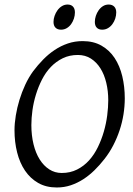

<svg xmlns="http://www.w3.org/2000/svg" viewBox="-20 -811 585 846"><path d="M457 -369.1Q457 -410.2 448.2 -446.5Q439.5 -482.9 422.4 -510Q405.3 -537.1 380.4 -553Q355.5 -568.8 323.2 -568.8Q286.1 -568.8 256.6 -554.4Q227.1 -540 204.1 -516.1Q181.2 -492.2 165 -460.4Q148.9 -428.7 138.4 -394.5Q127.9 -360.4 123 -325.4Q118.2 -290.5 118.2 -259.8Q118.2 -214.4 127.7 -175.5Q137.2 -136.7 154.8 -108.6Q172.4 -80.6 197 -64.7Q221.7 -48.8 252 -48.8Q289.6 -48.8 319.6 -64Q349.6 -79.1 372.3 -104.2Q395 -129.4 411.1 -162.4Q427.2 -195.3 437.5 -231Q447.8 -266.6 452.4 -302.5Q457 -338.4 457 -369.1ZM529.8 -377.9Q529.8 -343.3 524.2 -307.6Q518.6 -272 507.1 -237.3Q495.6 -202.6 478.8 -170.2Q461.9 -137.7 439.9 -109.9Q419.4 -83.5 396.2 -60.8Q373 -38.1 346.9 -21.2Q320.8 -4.4 291.7 5.4Q262.7 15.1 230 15.1Q183.1 15.1 148.2 -4.9Q113.3 -24.9 90.1 -59.3Q66.9 -93.8 55.4 -139.6Q43.9 -185.5 43.9 -236.8Q43.9 -267.6 49.6 -302Q55.2 -336.4 65.7 -370.8Q76.2 -405.3 91.3 -437.7Q106.4 -470.2 126 -497.1Q146.5 -524.4 170.2 -548.6Q193.8 -572.8 220.9 -590.8Q248 -608.9 278.8 -619.4Q309.6 -629.9 344.2 -629.9Q392.1 -629.9 427.2 -609.9Q462.4 -589.8 485.1 -555.4Q507.8 -521 518.8 -475.1Q529.8 -429.2 529.8 -377.9ZM310.1 -756.3Q310.1 -742.7 305.7 -729.2Q301.3 -715.8 293.5 -704.8Q285.6 -693.8 274.2 -687Q262.7 -680.2 249 -680.2Q233.4 -680.2 224.6 -689Q215.8 -697.8 215.8 -714.4Q215.8 -727.5 220.5 -741Q225.1 -754.4 233.2 -765.6Q241.2 -776.9 252.7 -783.9Q264.2 -791 277.8 -791Q293 -791 301.5 -782Q310.1 -772.9 310.1 -756.3ZM492.2 -756.3Q492.2 -742.7 487.8 -729.2Q483.4 -715.8 475.3 -704.8Q467.3 -693.8 455.8 -687Q444.3 -680.2 430.2 -680.2Q415 -680.2 406.5 -689Q397.9 -697.8 397.9 -714.4Q397.9 -727.5 402.3 -741Q406.7 -754.4 414.6 -765.6Q422.4 -776.9 433.6 -783.9Q444.8 -791 459 -791Q474.1 -791 483.2 -782Q492.2 -772.9 492.2 -756.3Z"/></svg>

Font: Gentium Basic
Style: Italic
Weight: 400
Italic angle: -8°
Designer: J. Victor Gaultney and Annie Olsen
Foundry: SIL International
Version: Version 1.102; 2013; Maintenance release